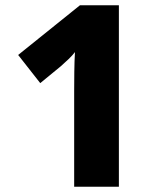

<svg xmlns="http://www.w3.org/2000/svg" viewBox="-20 -710 612 730"><path d="M432 0H262V-363Q262 -394 262.5 -436Q263 -478 265 -512Q256 -500 241 -485.5Q226 -471 211 -458L133 -394L49 -501L284 -690H432Z"/></svg>

Font: Noto Sans Kannada ExtraBold
Style: Regular
Weight: 800
Designer: Jelle Bosma - Monotype Design Team
Foundry: Monotype Imaging Inc.
Version: Version 2.005; ttfautohint (v1.8.4.7-5d5b)